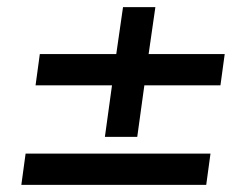

<svg xmlns="http://www.w3.org/2000/svg" viewBox="-20 -520 652 540"><path d="M40 0 52 -88H572L560 0ZM612 -368 600 -280H386L366 -135H275L295 -280H80L92 -368H307L326 -500H417L398 -368Z"/></svg>

Font: Fivo Sans Modern Med
Style: Italic
Weight: 450
Designer: Alexander Slobzheninov
Foundry: Alexander Slobzheninov
Version: 1.0